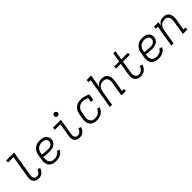

<svg xmlns="http://www.w3.org/2000/svg" viewBox="412 -2352 3976 3976"><g transform="rotate(-45 2400.0 -363.5)"><path d="M357 8Q333 8 309.5 3Q286 -2 267.5 -14.5Q249 -27 236 -46Q223 -65 217 -87Q211 -109 211.5 -133.5Q212 -158 216 -182L298 -677H139V-735H373L280 -173Q276 -151 277 -128.5Q278 -106 287.5 -88Q297 -70 316 -60Q335 -50 357 -50Q376 -50 395 -57.5Q414 -65 428.5 -79Q443 -93 452.5 -110.5Q462 -128 468 -147L529 -129Q520 -101 504.5 -75.5Q489 -50 465.5 -30Q442 -10 413.5 -1Q385 8 357 8Z M870 8Q847 8 823.5 5Q800 2 778.5 -5Q757 -12 738.5 -24.5Q720 -37 705.5 -53.5Q691 -70 682 -91Q673 -112 669 -134.5Q665 -157 666.5 -180.5Q668 -204 672 -228L690 -338Q694 -365 703.5 -392Q713 -419 729.5 -443Q746 -467 768.5 -486.5Q791 -506 817.5 -518Q844 -530 872 -534Q900 -538 927 -538Q953 -538 978.5 -534Q1004 -530 1026.5 -521Q1049 -512 1068 -496.5Q1087 -481 1098.5 -459.5Q1110 -438 1114 -413Q1118 -388 1114 -362Q1111 -341 1100.5 -320.5Q1090 -300 1074 -284Q1058 -268 1038 -257Q1018 -246 997 -240Q976 -234 954.5 -232Q933 -230 912 -230Q890 -230 868.5 -230.5Q847 -231 825 -232Q803 -233 781.5 -235Q760 -237 739 -242L735 -218Q732 -196 732 -174Q732 -152 738 -132Q744 -112 757 -95.5Q770 -79 787.5 -68.5Q805 -58 826.5 -54Q848 -50 871 -50Q893 -50 915.5 -54.5Q938 -59 959 -69.5Q980 -80 997.5 -97Q1015 -114 1028 -134L1085 -108Q1068 -80 1044 -57Q1020 -34 991.5 -19Q963 -4 932 2Q901 8 870 8ZM923 -285Q936 -285 949.5 -286.5Q963 -288 976.5 -292.5Q990 -297 1002.5 -304Q1015 -311 1025 -321.5Q1035 -332 1041.5 -345Q1048 -358 1050 -371Q1053 -387 1050 -403Q1047 -419 1039 -432.5Q1031 -446 1018.5 -455Q1006 -464 991 -469.5Q976 -475 959.5 -477.5Q943 -480 927 -480Q907 -480 886 -476.5Q865 -473 846 -464Q827 -455 810.5 -440Q794 -425 782 -407Q770 -389 763.5 -369Q757 -349 754 -328L749 -300Q770 -295 791.5 -293Q813 -291 835 -290Q857 -289 879 -287Q901 -285 923 -285Z M1557 8Q1533 8 1509.5 3Q1486 -2 1467.5 -14.5Q1449 -27 1436 -46Q1423 -65 1417 -87Q1411 -109 1411.5 -133.5Q1412 -158 1416 -182L1464 -472H1305V-530H1539L1480 -173Q1476 -151 1477 -128.5Q1478 -106 1487.5 -88Q1497 -70 1516 -60Q1535 -50 1557 -50Q1576 -50 1595 -57.5Q1614 -65 1628.5 -79Q1643 -93 1652.5 -110.5Q1662 -128 1668 -147L1729 -129Q1720 -101 1704.5 -75.5Q1689 -50 1665.5 -30Q1642 -10 1613.5 -1Q1585 8 1557 8ZM1545 -628Q1533 -628 1521.5 -632.5Q1510 -637 1503 -646Q1496 -655 1494 -667.5Q1492 -680 1494 -693Q1495 -701 1499.5 -709.5Q1504 -718 1511.5 -723Q1519 -728 1528 -730Q1537 -732 1545 -732Q1558 -732 1569.5 -727.5Q1581 -723 1588 -714Q1595 -705 1597 -692.5Q1599 -680 1597 -667Q1595 -659 1590.5 -650.5Q1586 -642 1578.5 -637Q1571 -632 1562.5 -630Q1554 -628 1545 -628Z M2064 8Q2040 8 2017.5 5Q1995 2 1973.5 -5.5Q1952 -13 1934 -25.5Q1916 -38 1902.5 -55Q1889 -72 1880.5 -92.5Q1872 -113 1868.5 -135.5Q1865 -158 1866.5 -181.5Q1868 -205 1872 -228L1890 -338Q1894 -365 1903 -391.5Q1912 -418 1928 -441.5Q1944 -465 1966 -484.5Q1988 -504 2014 -516Q2040 -528 2067 -533Q2094 -538 2121 -538Q2149 -538 2176 -534Q2203 -530 2228 -523Q2253 -516 2277.5 -506.5Q2302 -497 2326 -485L2304 -350H2238L2255 -452Q2224 -464 2190.5 -472Q2157 -480 2122 -480Q2122 -480 2122 -480Q2122 -480 2122 -480Q2102 -480 2082 -476Q2062 -472 2043 -462.5Q2024 -453 2008 -438.5Q1992 -424 1981 -406Q1970 -388 1963.5 -368Q1957 -348 1954 -328L1935 -218Q1932 -197 1931.5 -175Q1931 -153 1936.5 -133.5Q1942 -114 1954 -97Q1966 -80 1983 -69.5Q2000 -59 2021 -54.5Q2042 -50 2064 -50Q2089 -50 2115.5 -56.5Q2142 -63 2164.5 -79Q2187 -95 2203.5 -117Q2220 -139 2231 -164L2291 -143Q2277 -109 2254 -79.5Q2231 -50 2200 -29.5Q2169 -9 2133.5 -0.5Q2098 8 2064 8Z M2442 0 2554 -677H2497V-735H2629L2581 -444Q2593 -466 2610 -484.5Q2627 -503 2648.5 -515.5Q2670 -528 2693.5 -533Q2717 -538 2741 -538Q2769 -538 2796 -530.5Q2823 -523 2844 -506.5Q2865 -490 2878 -466Q2891 -442 2896.5 -415Q2902 -388 2901 -359.5Q2900 -331 2896 -302L2855 -58H2912V0H2780L2832 -312Q2835 -332 2836 -352.5Q2837 -373 2833.5 -392Q2830 -411 2821 -428.5Q2812 -446 2797 -458Q2782 -470 2762.5 -475Q2743 -480 2723 -480Q2723 -480 2723 -480Q2723 -480 2723 -480Q2703 -480 2684 -476.5Q2665 -473 2647 -463.5Q2629 -454 2614 -440Q2599 -426 2588.5 -409Q2578 -392 2572 -373Q2566 -354 2563 -335L2507 0Z M3348 8Q3320 8 3293.5 2Q3267 -4 3246 -19.5Q3225 -35 3211 -57.5Q3197 -80 3191 -105.5Q3185 -131 3186 -159Q3187 -187 3192 -215L3234 -472H3097V-530H3244L3278 -735H3343L3309 -530H3499V-472H3300L3255 -206Q3252 -187 3251 -169Q3250 -151 3253 -133Q3256 -115 3263 -99Q3270 -83 3282.5 -71.5Q3295 -60 3312.5 -55Q3330 -50 3348 -50Q3370 -50 3392.5 -58.5Q3415 -67 3432.5 -84Q3450 -101 3461.5 -121.5Q3473 -142 3481 -164L3541 -143Q3530 -112 3512 -83.5Q3494 -55 3468 -33.5Q3442 -12 3410.5 -2Q3379 8 3348 8Z M3870 8Q3847 8 3823.5 5Q3800 2 3778.5 -5Q3757 -12 3738.5 -24.5Q3720 -37 3705.5 -53.5Q3691 -70 3682 -91Q3673 -112 3669 -134.5Q3665 -157 3666.5 -180.5Q3668 -204 3672 -228L3690 -338Q3694 -365 3703.5 -392Q3713 -419 3729.5 -443Q3746 -467 3768.5 -486.5Q3791 -506 3817.5 -518Q3844 -530 3872 -534Q3900 -538 3927 -538Q3953 -538 3978.5 -534Q4004 -530 4026.5 -521Q4049 -512 4068 -496.5Q4087 -481 4098.5 -459.5Q4110 -438 4114 -413Q4118 -388 4114 -362Q4111 -341 4100.5 -320.5Q4090 -300 4074 -284Q4058 -268 4038 -257Q4018 -246 3997 -240Q3976 -234 3954.5 -232Q3933 -230 3912 -230Q3890 -230 3868.5 -230.5Q3847 -231 3825 -232Q3803 -233 3781.5 -235Q3760 -237 3739 -242L3735 -218Q3732 -196 3732 -174Q3732 -152 3738 -132Q3744 -112 3757 -95.5Q3770 -79 3787.5 -68.5Q3805 -58 3826.5 -54Q3848 -50 3871 -50Q3893 -50 3915.5 -54.5Q3938 -59 3959 -69.5Q3980 -80 3997.5 -97Q4015 -114 4028 -134L4085 -108Q4068 -80 4044 -57Q4020 -34 3991.5 -19Q3963 -4 3932 2Q3901 8 3870 8ZM3923 -285Q3936 -285 3949.5 -286.5Q3963 -288 3976.5 -292.5Q3990 -297 4002.5 -304Q4015 -311 4025 -321.5Q4035 -332 4041.5 -345Q4048 -358 4050 -371Q4053 -387 4050 -403Q4047 -419 4039 -432.5Q4031 -446 4018.5 -455Q4006 -464 3991 -469.5Q3976 -475 3959.5 -477.5Q3943 -480 3927 -480Q3907 -480 3886 -476.5Q3865 -473 3846 -464Q3827 -455 3810.5 -440Q3794 -425 3782 -407Q3770 -389 3763.5 -369Q3757 -349 3754 -328L3749 -300Q3770 -295 3791.5 -293Q3813 -291 3835 -290Q3857 -289 3879 -287Q3901 -285 3923 -285Z M4242 0 4320 -472H4263V-530H4395L4381 -444Q4393 -466 4410 -484.5Q4427 -503 4448.5 -515.5Q4470 -528 4493.5 -533Q4517 -538 4541 -538Q4569 -538 4596 -530.5Q4623 -523 4644 -506.5Q4665 -490 4678 -466Q4691 -442 4696.5 -415Q4702 -388 4701 -359.5Q4700 -331 4696 -302L4655 -58H4712V0H4580L4632 -312Q4635 -332 4636 -352.5Q4637 -373 4633.5 -392Q4630 -411 4621 -428.5Q4612 -446 4597 -458Q4582 -470 4562.5 -475Q4543 -480 4523 -480Q4523 -480 4523 -480Q4523 -480 4523 -480Q4503 -480 4484 -476.5Q4465 -473 4447 -463.5Q4429 -454 4414 -440Q4399 -426 4388.5 -409Q4378 -392 4372 -373Q4366 -354 4363 -335L4307 0Z"/></g></svg>

Font: Iosevka Slab Light Extended
Style: Italic
Weight: 300
Width: 7
Italic angle: -9°
Monospace: yes
Designer: Belleve Invis
Foundry: Belleve Invis
Version: Version 11.1.0; ttfautohint (v1.8.3)